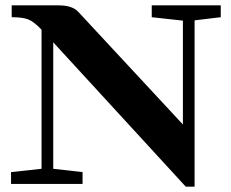

<svg xmlns="http://www.w3.org/2000/svg" viewBox="-20 -683 858 713"><path d="M21 0V-43.9L134.3 -56.2V-572.8Q105 -603.5 84 -611.3Q63 -619.1 23.4 -619.1V-663.1H198.2Q248 -663.1 270.5 -639.2L659.2 -220.7V-606.4L543.5 -619.1V-663.1H799.8V-619.1L702.6 -607.4V10.3H669.9L177.7 -525.9V-56.2L286.6 -43.9V0Z"/></svg>

Font: Elstob 6pt
Style: Bold
Weight: 700
Designer: Peter S. Baker
Version: Version 1.015